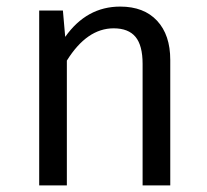

<svg xmlns="http://www.w3.org/2000/svg" viewBox="-20 -563 630 583"><path d="M345 -543Q417 -543 457 -500Q497 -457 497 -381V0H413V-369Q413 -425 391.5 -451Q370 -477 325 -477Q244 -477 183 -379V0H99V-531H171L178 -451Q243 -543 345 -543Z"/></svg>

Font: Sedus Text
Style: Regular
Weight: 400
Designer: TypeMates
Foundry: TypeMates, Runge Thomsen GbR
Version: Version 4.202;PS 004.202;hotconv 1.0.88;makeotf.lib2.5.64775